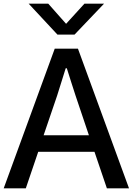

<svg xmlns="http://www.w3.org/2000/svg" viewBox="-24 -1023 721 1043"><path d="M212.9 -288.1H459L386.7 -502.9Q380.9 -520.5 363.8 -573.7Q346.7 -627 338.9 -652.3H333Q321.3 -614.3 286.1 -502.9ZM-3.9 0 273.4 -758.8H399.4L676.8 0H556.6L489.3 -198.2H183.6L116.2 0ZM131.8 -1002.9H238.3L335 -893.6L434.6 -1002.9H541L380.9 -835H288.1Z"/></svg>

Font: Gothic A1 SemiBold
Style: Regular
Weight: 600
Version: Version 2.50